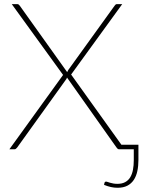

<svg xmlns="http://www.w3.org/2000/svg" viewBox="-20 -723 698 930"><path d="M650.5 -22V51.5Q650.5 81 645.2 105.8Q640 130.5 628 148.5Q616 166.5 596.8 176.5Q577.5 186.5 549.5 186.5Q533 186.5 517.2 183Q501.5 179.5 484 172.5L486 163Q487.5 158.5 489.8 157.5Q492 156.5 494 156.5Q496 156.5 500.8 158.2Q505.5 160 512.5 162Q519.5 164 528.8 165.8Q538 167.5 548.5 167.5Q571 167.5 586.2 159.2Q601.5 151 610.8 135.8Q620 120.5 624 99.5Q628 78.5 628 53V0H556.5Q551.5 0 549 -3.2Q546.5 -6.5 544 -9L304.5 -347.5Q303 -341.5 299.5 -337.5L63.5 -9Q60.5 -6 57.8 -3Q55 0 51 0H25.5L285.5 -360L37 -703H64Q69 -703 71.2 -700.2Q73.5 -697.5 76 -695L305.5 -373.5Q306.5 -376 307.8 -378.8Q309 -381.5 311 -384.5L534.5 -694.5Q536.5 -697.5 539.2 -700.2Q542 -703 546 -703H572L324.5 -362L568 -22Z"/></svg>

Font: Lato 2
Style: Regular
Weight: 200
Designer: Lukasz Dziedzic with Adam Twardoch and Botio Nikoltchev
Foundry: tyPoland Lukasz Dziedzic
Version: Version 2.015; 2015-08-06; http://www.latofonts.com/